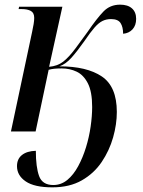

<svg xmlns="http://www.w3.org/2000/svg" viewBox="-20 -565 616 825"><path d="M205 240Q128 240 90.5 214.5Q53 189 53 149Q53 118 74.5 101Q96 84 134 83Q134 153 148 191.5Q162 230 209 230Q243 230 269.5 208Q296 186 316 149Q336 112 349.5 68Q363 24 369.5 -21.5Q376 -67 376 -105Q376 -171 357.5 -207Q339 -243 309.5 -257Q280 -271 245 -271Q225 -271 212 -269.5Q199 -268 189 -265L133 0H27L118 -428Q122 -446 124.5 -461.5Q127 -477 127 -488Q127 -510 112.5 -518Q98 -526 73 -526H60L62 -536H248L191 -278Q227 -281 251.5 -300Q276 -319 305 -358L357 -429Q396 -486 424.5 -515.5Q453 -545 496 -545Q529 -545 547 -529Q565 -513 565 -484Q565 -456 549.5 -439Q534 -422 509 -420Q509 -449 498 -466Q487 -483 457 -483Q437 -483 420.5 -475Q404 -467 386 -446.5Q368 -426 343 -389Q312 -345 287 -317Q262 -289 235 -280Q353 -280 417.5 -236.5Q482 -193 482 -84Q482 -31 466 25.5Q450 82 417 131Q384 180 331.5 210Q279 240 205 240Z"/></svg>

Font: Noto Serif Display SemiCondensed Medium
Style: Italic
Weight: 500
Width: 4
Italic angle: -12°
Designer: Monotype Design Team
Foundry: Monotype Imaging Inc.
Version: Version 2.009